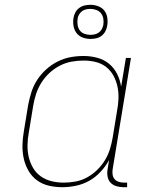

<svg xmlns="http://www.w3.org/2000/svg" viewBox="-20 -771 640 799"><path d="M239 8Q210 8 182.5 1.5Q155 -5 133.5 -21Q112 -37 98.5 -60.5Q85 -84 79 -110.5Q73 -137 73.5 -166Q74 -195 79 -223L97 -333Q102 -360 110.5 -387Q119 -414 134.5 -438Q150 -462 172 -482Q194 -502 220 -515Q246 -528 273 -533Q300 -538 328 -538Q357 -538 385 -530.5Q413 -523 434 -505.5Q455 -488 467.5 -463Q480 -438 484 -410L504 -530H525L449 -68Q447 -57 448.5 -45.5Q450 -34 456.5 -26Q463 -18 474 -14.5Q485 -11 496 -11H509V8H493Q478 8 463.5 3.5Q449 -1 439.5 -11.5Q430 -22 427.5 -37.5Q425 -53 428 -68L434 -105Q419 -78 398 -55.5Q377 -33 351 -18.5Q325 -4 296 2Q267 8 239 8ZM245 -11Q269 -11 294 -15.5Q319 -20 342 -32.5Q365 -45 384 -63.5Q403 -82 416.5 -104Q430 -126 437.5 -150.5Q445 -175 449 -199L467 -309Q472 -334 473 -360Q474 -386 469 -410Q464 -434 452.5 -455.5Q441 -477 422 -492Q403 -507 378.5 -513Q354 -519 328 -519Q303 -519 278 -514.5Q253 -510 229.5 -498Q206 -486 186 -467.5Q166 -449 152 -426.5Q138 -404 130 -379.5Q122 -355 118 -330L100 -220Q95 -194 94.5 -168Q94 -142 99.5 -118Q105 -94 117.5 -72.5Q130 -51 150 -37Q170 -23 194.5 -17Q219 -11 245 -11ZM356 -609Q339 -609 323.5 -615Q308 -621 298.5 -633.5Q289 -646 286 -663Q283 -680 286 -697Q288 -709 294 -720Q300 -731 310.5 -738.5Q321 -746 333 -748.5Q345 -751 356 -751Q373 -751 389 -745Q405 -739 414.5 -726.5Q424 -714 426.5 -697Q429 -680 426 -663Q424 -651 418 -640Q412 -629 402 -621.5Q392 -614 380 -611.5Q368 -609 356 -609ZM356 -626Q365 -626 374 -628Q383 -630 391 -635.5Q399 -641 403.5 -649.5Q408 -658 410 -667Q412 -680 410 -693Q408 -706 400.5 -715.5Q393 -725 381 -729.5Q369 -734 356 -734Q347 -734 338 -732Q329 -730 321.5 -724.5Q314 -719 309 -710.5Q304 -702 303 -693Q301 -680 303 -667Q305 -654 312 -644.5Q319 -635 331 -630.5Q343 -626 356 -626Z"/></svg>

Font: Iosevka Curly Slab ThEx
Style: Italic
Weight: 100
Width: 7
Italic angle: -9°
Monospace: yes
Designer: Belleve Invis
Foundry: Belleve Invis
Version: Version 11.1.0; ttfautohint (v1.8.3)